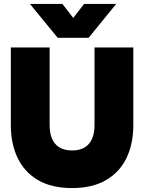

<svg xmlns="http://www.w3.org/2000/svg" viewBox="-20 -940 732 975"><path d="M132 -920H297L352 -849L407 -920H570L430 -748H273ZM35 -304V-699H232V-306Q232 -242 261 -209Q290 -176 346 -176Q402 -176 431 -209Q460 -242 460 -306V-699H657V-304Q657 -211 623 -139Q589 -67 519.5 -26Q450 15 346 15Q241 15 172 -26Q103 -67 69 -139Q35 -211 35 -304Z"/></svg>

Font: Readiness ExtraBold
Style: Regular
Weight: 800
Designer: Katatrad Team
Foundry: CadsonDemak
Version: Version 1.00;January 16, 2020;FontCreator 12.0.0.2550 64-bit